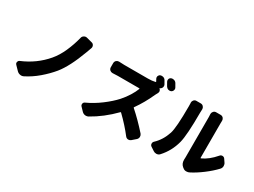

<svg xmlns="http://www.w3.org/2000/svg" viewBox="-58 -1577 3116 2357"><g transform="rotate(30 1500.0 -399.0)"><path d="M650.4 -731.4Q655.3 -754.9 675.8 -766.6Q688.5 -775.4 704.1 -775.4Q710.9 -775.4 717.8 -773.4L795.9 -752.9Q817.4 -748 827.1 -727.5Q832 -716.8 832 -706.1Q832 -696.3 828.1 -686.5Q823.2 -673.8 801.8 -614.3Q710.9 -368.2 611.3 -245.1Q547.9 -168 462.9 -95.2Q377.9 -22.5 282.2 25.4Q266.6 33.2 249 33.2Q241.2 33.2 233.4 31.2Q208 26.4 189.5 7.8L131.8 -51.8Q121.1 -62.5 121.1 -77.1Q121.1 -81.1 123 -85.9Q127 -105.5 145.5 -113.3Q340.8 -195.3 472.7 -350.6Q534.2 -422.9 579.1 -523.9Q624 -625 650.4 -731.4Z M1962.9 -786.1Q1968.8 -775.4 1968.8 -764.6Q1968.8 -756.8 1965.8 -749Q1959 -729.5 1940.4 -720.7Q1929.7 -716.8 1918.9 -716.8Q1909.2 -716.8 1900.4 -719.7Q1879.9 -727.5 1869.1 -746.1Q1855.5 -772.5 1840.8 -795.9Q1835 -806.6 1835 -818.4Q1835 -825.2 1836.9 -832Q1842.8 -850.6 1861.3 -858.4Q1872.1 -862.3 1883.8 -862.3Q1893.6 -862.3 1902.3 -859.4Q1923.8 -852.5 1935.5 -834Q1949.2 -811.5 1962.9 -786.1ZM1801.8 -682.6Q1799.8 -682.6 1799.8 -680.7Q1799.8 -678.7 1800.8 -677.7Q1814.5 -668.9 1817.4 -652.3Q1818.4 -647.5 1818.4 -643.6Q1818.4 -631.8 1812.5 -621.1Q1798.8 -598.6 1792 -582Q1729.5 -442.4 1645.5 -324.2Q1640.6 -318.4 1646.5 -313.5Q1760.7 -212.9 1876 -83Q1889.6 -66.4 1889.6 -45.9Q1889.6 -43 1889.6 -41Q1887.7 -16.6 1869.1 -1L1817.4 43.9Q1802.7 56.6 1783.2 56.6Q1780.3 56.6 1777.3 56.6Q1753.9 53.7 1740.2 35.2Q1655.3 -75.2 1540 -186.5Q1535.2 -192.4 1530.3 -186.5Q1383.8 -37.1 1218.8 54.7Q1202.1 63.5 1184.6 63.5Q1177.7 63.5 1170.9 62.5Q1146.5 58.6 1127.9 39.1L1082 -8.8Q1071.3 -19.5 1071.3 -34.2Q1071.3 -39.1 1072.3 -43Q1076.2 -63.5 1095.7 -71.3Q1196.3 -117.2 1291.5 -188.5Q1386.7 -259.8 1451.2 -331.1Q1498 -383.8 1534.7 -442.9Q1571.3 -502 1588.9 -549.8Q1589.8 -552.7 1587.9 -554.7Q1585.9 -556.6 1584 -556.6H1280.3Q1252 -556.6 1209 -553.7Q1207 -553.7 1205.1 -553.7Q1184.6 -553.7 1168.9 -567.4Q1152.3 -583 1152.3 -606.4V-663.1Q1152.3 -686.5 1168.9 -702.1Q1184.6 -715.8 1205.1 -715.8Q1207 -715.8 1209 -715.8Q1251 -712.9 1280.3 -712.9H1614.3Q1673.8 -712.9 1718.8 -723.6Q1726.6 -725.6 1722.7 -732.4Q1714.8 -747.1 1707 -760.7Q1701.2 -771.5 1701.2 -782.2Q1701.2 -789.1 1703.1 -796.9Q1710 -815.4 1727.5 -823.2Q1739.3 -827.1 1751 -827.1Q1759.8 -827.1 1769.5 -824.2Q1791 -817.4 1801.8 -798.8Q1815.4 -776.4 1828.1 -752.9Q1834 -742.2 1834 -729.5Q1834 -721.7 1831.1 -712.9Q1823.2 -692.4 1803.7 -683.6Z M2213.9 14.6Q2197.3 33.2 2171.9 35.2Q2168 35.2 2164.1 35.2Q2142.6 35.2 2125 23.4L2073.2 -10.7Q2054.7 -23.4 2054.7 -45.9Q2054.7 -65.4 2069.3 -79.1Q2153.3 -157.2 2193.4 -279.3Q2221.7 -364.3 2221.7 -669.9Q2221.7 -695.3 2220.7 -715.8Q2219.7 -718.8 2219.7 -721.7Q2219.7 -740.2 2232.4 -755.9Q2247.1 -773.4 2268.6 -773.4H2331.1Q2354.5 -773.4 2369.1 -755.9Q2382.8 -740.2 2382.8 -720.7L2380.9 -671.9Q2380.9 -351.6 2351.6 -239.3Q2313.5 -93.8 2213.9 14.6ZM2639.6 27.3Q2619.1 39.1 2593.8 39.1Q2592.8 39.1 2591.8 39.1Q2566.4 39.1 2547.9 23.4L2535.2 13.7Q2499 -16.6 2499 -69.3Q2499 -74.2 2499 -80.1Q2500 -93.8 2500 -106.4V-679.7L2498 -720.7Q2498 -740.2 2511.7 -755.9Q2526.4 -773.4 2548.8 -773.4H2613.3Q2635.7 -773.4 2651.4 -755.9Q2664.1 -740.2 2664.1 -719.7L2663.1 -678.7V-194.3Q2663.1 -191.4 2665 -189.9Q2667 -188.5 2669.9 -189.5Q2763.7 -231.4 2849.6 -332Q2863.3 -348.6 2883.8 -348.6Q2883.8 -348.6 2884.8 -348.6Q2906.2 -347.7 2918 -331.1L2945.3 -291Q2959 -272.5 2959 -248Q2959 -219.7 2940.4 -200.2Q2878.9 -134.8 2796.4 -72.8Q2713.9 -10.7 2639.6 27.3Z"/></g></svg>

Font: Gen Jyuu Gothic Heavy
Style: Bold
Weight: 900
Designer: [Source Han Sans]
Ryoko NISHIZUKA  (kana & ideographs); Paul D. Hunt (Latin, Greek & Cyrillic); Wenlong ZHANG  (bopomofo
Version: Version 1.002.20150607